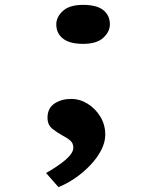

<svg xmlns="http://www.w3.org/2000/svg" viewBox="-20 -558 620 788"><path d="M220 210 169 152Q219 124 250 97Q281 70 281 48Q281 30 268.5 19Q256 8 238 -1Q216 -13 195.5 -29Q175 -45 175 -75Q175 -114 203.5 -133Q232 -152 272 -152Q308 -152 340 -132Q372 -112 392 -79Q412 -46 412 -5Q412 26 395.5 58Q379 90 351 119.5Q323 149 289 172.5Q255 196 220 210ZM321 -378Q265 -378 238 -400Q211 -422 211 -458Q211 -488 238 -513Q265 -538 321 -538Q377 -538 404 -516.5Q431 -495 431 -458Q431 -428 404 -403Q377 -378 321 -378Z"/></svg>

Font: Lexend Zetta Medium
Style: Regular
Weight: 500
Designer: Bonnie Shaver-Troup, Thomas Jockin
Foundry: Lexend
Version: Version 1.007